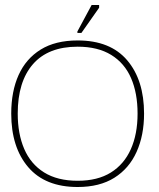

<svg xmlns="http://www.w3.org/2000/svg" viewBox="-20 -735 637 769"><path d="M291 14Q161 14 93 -65.5Q25 -145 25 -280Q25 -369 54.5 -434.5Q84 -500 143 -536.5Q202 -573 291 -573Q422 -573 489.5 -493.5Q557 -414 557 -280Q557 -193 527 -126.5Q497 -60 438 -23Q379 14 291 14ZM291 -11Q371 -11 424 -44Q477 -77 504 -137.5Q531 -198 531 -280Q531 -362 505 -422Q479 -482 425.5 -515Q372 -548 291 -548Q173 -548 112 -478Q51 -408 51 -280Q51 -199 77 -138.5Q103 -78 156.5 -44.5Q210 -11 291 -11ZM306 -603H290V-609L347 -715H377V-704Z"/></svg>

Font: Darker Grotesque Light
Style: Regular
Weight: 300
Designer: Gabriel Lam
Foundry: TypeRant
Version: Version 1.000;gftools[0.9.28]